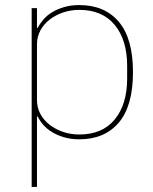

<svg xmlns="http://www.w3.org/2000/svg" viewBox="-20 -538 605 758"><path d="M105 -506H126V-428H129Q137 -444 151 -460.5Q165 -477 185.5 -489.5Q206 -502 233 -510Q260 -518 293 -518Q393 -518 449 -452Q505 -386 505 -253Q505 -120 449 -54Q393 12 293 12Q260 12 233 4Q206 -4 185.5 -16.5Q165 -29 151 -45Q137 -61 129 -78H126V200H105ZM293 -7Q384 -7 433 -66.5Q482 -126 482 -229V-277Q482 -380 433 -439.5Q384 -499 293 -499Q260 -499 230 -489Q200 -479 176.5 -461Q153 -443 139.5 -418Q126 -393 126 -363V-143Q126 -113 139.5 -88Q153 -63 176.5 -45Q200 -27 230 -17Q260 -7 293 -7Z"/></svg>

Font: IBM Plex Sans Hebrew Thin
Style: Regular
Weight: 100
Designer: Mike Abbink, Paul van der Laan, Pieter van Rosmalen, Yanek Iontef
Foundry: Bold Monday
Version: Version 1.2